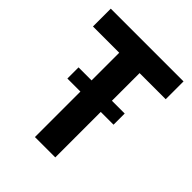

<svg xmlns="http://www.w3.org/2000/svg" viewBox="-209 -874 997 997"><g transform="rotate(45 290.0 -375.0)"><path d="M557.1 -619.1H365.2V-416H459V-334H365.2V0H215.8V-334H120.1V-416H215.8V-619.1H22.9V-750H557.1Z"/></g></svg>

Font: Orkney
Style: Bold
Weight: 700
Designer: Samuel Oakes and Alfredo Marco Pradil
Foundry: Alfredo Marco Pradil
Version: 1.0